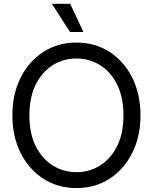

<svg xmlns="http://www.w3.org/2000/svg" viewBox="-20 -959 789 991"><path d="M374.5 11.7Q278.3 11.7 203.6 -36.6Q128.9 -85 86.4 -169.7Q43.9 -254.4 43.9 -363.3Q43.9 -473.1 86.4 -557.9Q128.9 -642.6 203.6 -690.9Q278.3 -739.3 374.5 -739.3Q471.2 -739.3 545.7 -690.9Q620.1 -642.6 662.6 -557.9Q705.1 -473.1 705.1 -363.3Q705.1 -254.4 662.6 -169.7Q620.1 -85 545.7 -36.6Q471.2 11.7 374.5 11.7ZM374.5 -70.3Q440.4 -70.3 495.6 -104.2Q550.8 -138.2 584 -203.6Q617.2 -269 617.2 -363.3Q617.2 -458 584 -523.7Q550.8 -589.4 495.6 -623.3Q440.4 -657.2 374.5 -657.2Q308.6 -657.2 253.4 -623.3Q198.2 -589.4 165 -523.7Q131.8 -458 131.8 -363.3Q131.8 -269 165 -203.6Q198.2 -138.2 253.4 -104.2Q308.6 -70.3 374.5 -70.3ZM341.3 -793.9 247.6 -939.5H342.3L410.6 -793.9Z"/></svg>

Font: Inter Khmer Looped
Style: Regular
Weight: 400
Designer: Rasmus Andersson, Sovichet Tep
Foundry: Anagata Design
Version: Version 1.000